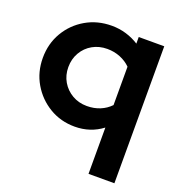

<svg xmlns="http://www.w3.org/2000/svg" viewBox="-132 -640 896 955"><g transform="rotate(20 316.0 -162.0)"><path d="M441 204V-41Q378 7 295 7Q221 7 161 -29Q101 -65 65.5 -125.5Q30 -186 30 -261Q30 -336 65.5 -396.5Q101 -457 162 -492.5Q223 -528 299 -528Q339 -528 375.5 -517Q412 -506 443 -486V-521H578V204ZM317 -110Q355 -110 386.5 -123Q418 -136 441 -160V-363Q418 -386 386 -399Q354 -412 317 -412Q274 -412 239.5 -392.5Q205 -373 185 -338.5Q165 -304 165 -261Q165 -218 185 -184Q205 -150 239.5 -130Q274 -110 317 -110Z"/></g></svg>

Font: Red Hat Display ExtraBold
Style: Regular
Weight: 800
Designer: Pentagram, MCKL
Foundry: Pentagram, MCKL
Version: Version 1.023